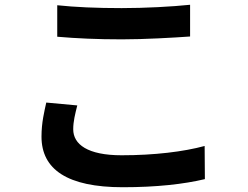

<svg xmlns="http://www.w3.org/2000/svg" viewBox="-20 -747 1040 805"><path d="M220 -725V-593C301 -586 387 -582 491 -582C585 -582 708 -589 777 -594V-727C700 -719 588 -713 490 -713C385 -713 295 -717 220 -725ZM304 -305 174 -317C166 -280 154 -234 154 -174C154 -37 262 38 495 38C636 38 751 25 839 4L838 -135C750 -111 627 -96 490 -96C347 -96 287 -142 287 -205C287 -238 295 -269 304 -305Z"/></svg>

Font: Spoqa Han Sans Neo Bold
Style: Bold
Weight: 700
Designer: [Spoqa Han Sans Neo] Dong-huui Kim  Younghwa Kang  Yujin Lee  [Noto Sans] Ryoko NISHIZUKA  (kana & ideographs); Paul D. 
Foundry: Spoqa (http://www.spoqa-han-sans.com)
Version: Version 1.100;hotconv 1.0.109;makeotfexe 2.5.65596